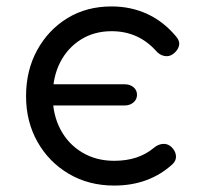

<svg xmlns="http://www.w3.org/2000/svg" viewBox="-20 -572 638 597"><path d="M128 -244Q111 -244 100 -253.5Q89 -263 89 -277Q89 -292 100 -301Q111 -310 128 -310H367Q384 -310 395 -301Q406 -292 406 -277Q406 -263 395 -253.5Q384 -244 367 -244ZM335 5Q256 5 194 -31.5Q132 -68 96.5 -131Q61 -194 61 -273Q61 -353 95.5 -416Q130 -479 189.5 -515.5Q249 -552 327 -552Q387 -552 438 -528.5Q489 -505 528 -458Q540 -444 536.5 -429.5Q533 -415 518 -404Q506 -395 491 -398Q476 -401 465 -414Q410 -475 327 -475Q273 -475 231.5 -449Q190 -423 167 -378Q144 -333 144 -273Q144 -215 168 -169.5Q192 -124 235.5 -98Q279 -72 335 -72Q373 -72 403.5 -82Q434 -92 458 -112Q471 -123 485.5 -124.5Q500 -126 512 -116Q525 -104 527 -89Q529 -74 517 -62Q444 5 335 5Z"/></svg>

Font: Comfortaa Medium
Style: Regular
Weight: 500
Designer: Johan Aakerlund
Foundry: Johan Aakerlund
Version: Version 3.104; ttfautohint (v1.8.1.43-b0c9)